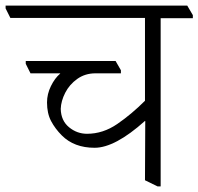

<svg xmlns="http://www.w3.org/2000/svg" viewBox="-49 -654 709 686"><path d="M640 -600V-589H525V12H514L469 -10L470 -221L469 -222Q362 -126 289 -126Q216 -126 172 -170Q148 -194 133.5 -221.5Q119 -249 119 -288Q119 -318 133 -346.5Q147 -375 166 -391V-392H60L43 -426V-436H364L383 -403V-392H292Q255 -392 227 -372Q199 -352 184 -322.5Q169 -293 168 -265Q169 -223 197.5 -199.5Q226 -176 262 -176Q319 -176 370 -211Q421 -246 469 -294V-590H-12L-29 -624V-634H620Z"/></svg>

Font: Martel UltraLight
Style: Regular
Weight: 250
Designer: Dan Reynolds
Foundry: Dan Reynolds
Version: Version 1.001; ttfautohint (v1.1) -l 5 -r 5 -G 72 -x 0 -D la